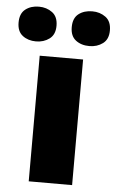

<svg xmlns="http://www.w3.org/2000/svg" viewBox="-92 -805 511 842"><g transform="rotate(5 163.0 -383.5)"><path d="M258 0H67V-553H258ZM-38 -690Q-38 -730 -14 -748.5Q10 -767 45 -767Q79 -767 104 -748.5Q129 -730 129 -690Q129 -651 104 -632.5Q79 -614 45 -614Q10 -614 -14 -632.5Q-38 -651 -38 -690ZM196 -690Q196 -730 220 -748.5Q244 -767 280 -767Q314 -767 339 -748.5Q364 -730 364 -690Q364 -651 339 -632.5Q314 -614 280 -614Q244 -614 220 -632.5Q196 -651 196 -690Z"/></g></svg>

Font: Noto Sans Armenian Black
Style: Regular
Weight: 900
Version: Version 2.007